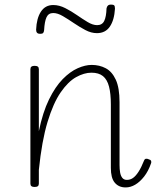

<svg xmlns="http://www.w3.org/2000/svg" viewBox="-20 -803 686 840"><path d="M530 17Q514 17 502 11.5Q490 6 481.5 -4.5Q473 -15 469 -31Q465 -47 465 -68V-346Q465 -393 457 -424Q449 -455 430.5 -470Q412 -485 380 -485Q348 -485 313 -465.5Q278 -446 245.5 -399Q213 -352 188 -269.5Q163 -187 150 -60V0Q150 8 145.5 11.5Q141 15 131 15Q122 15 117.5 11.5Q113 8 113 0V-500Q113 -508 117.5 -511.5Q122 -515 131 -515Q141 -515 145.5 -511.5Q150 -508 150 -500V-229Q167 -312 194.5 -368Q222 -424 254.5 -457Q287 -490 320 -504.5Q353 -519 381 -519Q415 -519 442.5 -504.5Q470 -490 486.5 -454.5Q503 -419 503 -356V-81Q503 -63 505.5 -48.5Q508 -34 515 -25Q522 -16 535 -16Q550 -16 562 -24.5Q574 -33 586 -51.5Q598 -70 610 -100Q613 -108 619 -108.5Q625 -109 631 -106Q639 -104 641 -99Q643 -94 641 -89Q629 -54 610.5 -30.5Q592 -7 571.5 5Q551 17 530 17ZM155 -655Q138 -655 138 -673Q140 -723 159 -752Q178 -781 213 -781Q239 -781 265.5 -767.5Q292 -754 316.5 -737Q341 -720 363.5 -706.5Q386 -693 405 -693Q427 -693 436 -711.5Q445 -730 446 -766Q449 -783 465 -783Q476 -783 479.5 -779.5Q483 -776 483 -765Q480 -715 460.5 -686.5Q441 -658 404 -658Q379 -658 353.5 -671.5Q328 -685 303 -702Q278 -719 255 -732.5Q232 -746 213 -746Q192 -746 183.5 -727.5Q175 -709 173 -671Q172 -662 168.5 -658.5Q165 -655 155 -655Z"/></svg>

Font: Playwrite FR Moderne Thin
Style: Regular
Weight: 250
Version: Version 1.002